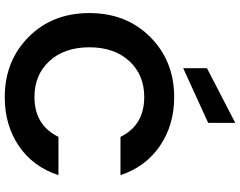

<svg xmlns="http://www.w3.org/2000/svg" viewBox="-121 -883 1010 808"><g transform="rotate(90 384.0 -479.0)"><path d="M389 -707Q506 -707 594 -647Q682 -587 717 -481H556Q507 -581 388 -581Q295 -581 237 -518Q179 -455 179 -350Q179 -245 237 -182Q295 -119 388 -119Q507 -119 556 -220H717Q682 -113 594.5 -53.5Q507 6 389 6Q237 6 136 -94Q35 -194 35 -350Q35 -506 136 -606.5Q237 -707 389 -707ZM267 -845 497 -964V-850L267 -745Z"/></g></svg>

Font: SVN-Poppins SemiBold
Style: Regular
Weight: 600
Designer: Ninad Kale (Devanagari), Jonny Pinhorn (Latin)
Foundry: Indian Type Foundry
Version: Version 3.002 2017